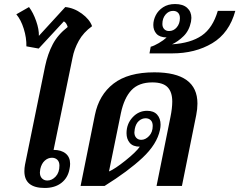

<svg xmlns="http://www.w3.org/2000/svg" viewBox="-20 -923 1188 953"><path d="M101 -73Q101 -89 104 -105L204 -595Q217 -656 242 -703.5Q267 -751 316 -789Q310 -810 297 -817L172 -682L111 -693Q112 -735 98 -780Q84 -825 61 -852L124 -888Q145 -860 159.5 -818.5Q174 -777 173 -745L304 -888Q347 -884 386 -855.5Q425 -827 437 -793Q394 -762 371 -720.5Q348 -679 340 -636L246 -179Q284 -179 306 -161Q328 -143 328 -110Q328 -98 325 -84Q317 -40 284.5 -15Q252 10 202 10Q101 10 101 -73ZM275 -101Q275 -120 264.5 -130Q254 -140 238 -140Q218 -140 202 -125.5Q186 -111 180 -84Q178 -72 178 -67Q178 -48 188.5 -37.5Q199 -27 215 -27Q238 -27 256.5 -47Q275 -67 275 -101Z M451 -352Q471 -452 543.5 -508Q616 -564 746 -564Q960 -564 960 -409Q960 -382 954 -352L883 0H757L826 -342Q835 -386 835 -419Q835 -466 812 -490Q789 -514 736 -514Q669 -514 632.5 -475.5Q596 -437 580 -361L521 -72Q550 -84 602.5 -126Q655 -168 674 -195Q640 -195 624 -214Q608 -233 608 -262Q608 -308 638 -340.5Q668 -373 710 -373Q743 -373 760 -354Q777 -335 777 -304Q777 -292 774 -278Q759 -207 687.5 -140Q616 -73 499 0H380ZM738 -298Q738 -317 728 -326.5Q718 -336 703 -336Q684 -336 669 -322.5Q654 -309 649 -283Q647 -271 647 -266Q647 -249 656.5 -239Q666 -229 681 -229Q702 -229 720 -248Q738 -267 738 -298Z M728 -691Q744 -695 768 -709Q792 -723 807 -737Q772 -738 756.5 -755.5Q741 -773 741 -799Q741 -823 753 -847Q765 -871 789.5 -887Q814 -903 849 -903Q888 -903 909 -884Q930 -865 930 -834Q930 -829 928 -815Q919 -771 891.5 -744Q864 -717 834 -703Q927 -709 981.5 -746.5Q1036 -784 1061 -869H1148Q1118 -759 1033.5 -708.5Q949 -658 834 -658H722ZM873 -833Q873 -850 864 -859.5Q855 -869 839 -869Q817 -869 801.5 -850.5Q786 -832 786 -804Q786 -788 795 -778.5Q804 -769 819 -769Q842 -769 857.5 -787.5Q873 -806 873 -833Z"/></svg>

Font: Trirong SemiBold
Style: Italic
Weight: 600
Italic angle: -12°
Designer: Katatrad Team
Foundry: CadsonDemak
Version: Version 1.001